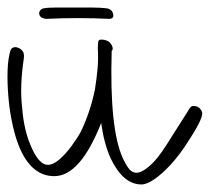

<svg xmlns="http://www.w3.org/2000/svg" viewBox="-20 -455 556 509"><path d="M354.9 34Q305.9 34 272.5 -37Q255.7 -75 248.2 -129Q192.8 12 123.8 12Q66.8 12 34.8 -57Q22.8 -83 14.4 -119.5Q6 -156 2.5 -195Q-1 -234 0.1 -268Q1.3 -302 8.4 -323Q11.8 -330 20.8 -330Q25.8 -330 32.1 -326.5Q38.4 -323 42 -316Q44.4 -310 43 -299Q32 -225 38.7 -170Q43.3 -107 64.9 -61Q84.8 -18 106.8 -18Q120.8 -18 137.1 -32Q153.4 -46 168.6 -66.5Q183.9 -87 193.8 -105Q219.5 -158 231.7 -218Q236.2 -246 238.6 -272.5Q241 -299 239.3 -328Q239.7 -339 240.5 -344.5Q241.2 -350 248.2 -350Q269.2 -350 276.9 -334Q281.2 -324 276.1 -320Q269.9 -113 305.9 -35Q315.8 -14 323.7 -5.5Q331.7 3 341.7 3Q355.7 3 376.5 -15Q397.4 -33 420.8 -70L481.7 -166Q485.8 -174 492.8 -174Q508.8 -174 515.3 -159Q521.3 -146 484.5 -89Q469.2 -64 456.1 -47Q443.1 -30 431.1 -17Q408.6 7 388.7 20.5Q368.9 34 354.9 34ZM102.9 -405Q96.9 -405 91.2 -408Q85.5 -411 84.1 -417Q82.9 -422 86.3 -427Q89.6 -432 96.4 -433Q106.9 -435 127.9 -435Q148.9 -435 173.9 -435Q198.9 -435 222.9 -435Q246.9 -435 262.4 -433Q276.9 -431 279.9 -418Q282.9 -405 268.9 -405Q249.6 -406 229 -406.5Q208.4 -407 187.4 -407Q165.4 -407 144.5 -406.5Q123.6 -406 102.9 -405Z"/></svg>

Font: Oooh Baby
Style: Normal
Weight: 400
Designer: Robert E. Leuschke
Foundry: Robert E. Leuschke
Version: Version 1.011; ttfautohint (v1.8.3)